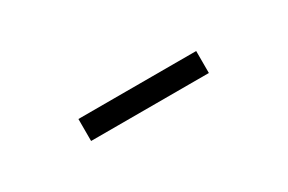

<svg xmlns="http://www.w3.org/2000/svg" viewBox="-0 -848 601 401"><g transform="rotate(-30 300.0 -647.5)"><path d="M158 -621V-674H442V-621Z"/></g></svg>

Font: Red Hat Display VF
Style: Regular
Weight: 300
Designer: Pentagram, MCKL
Foundry: Pentagram, MCKL
Version: Version 1.023